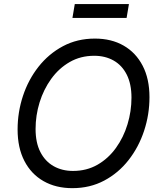

<svg xmlns="http://www.w3.org/2000/svg" viewBox="-20 -930 805 959"><path d="M341.3 9.8Q258.8 9.8 197.3 -25.4Q135.7 -60.5 101.8 -126.2Q67.9 -191.9 67.9 -283.2Q67.9 -369.6 94.7 -450.9Q121.6 -532.2 172.4 -596.7Q223.1 -661.1 294.4 -699.2Q365.7 -737.3 454.1 -737.3Q536.6 -737.3 597.7 -702.1Q658.7 -667 692.6 -601.6Q726.6 -536.1 726.6 -444.8Q726.6 -357.9 699.7 -276.6Q672.9 -195.3 622.3 -130.6Q571.8 -65.9 500.7 -28.1Q429.7 9.8 341.3 9.8ZM344.7 -76.2Q413.1 -76.2 467.3 -107.4Q521.5 -138.7 559.3 -191.4Q597.2 -244.1 616.9 -309.3Q636.7 -374.5 636.7 -442.4Q636.7 -510.7 613 -557.4Q589.4 -604 547.4 -627.7Q505.4 -651.4 450.7 -651.4Q382.3 -651.4 328.1 -620.1Q273.9 -588.9 235.8 -536.1Q197.8 -483.4 177.7 -418.5Q157.7 -353.5 157.7 -285.6Q157.7 -217.3 181.6 -170.7Q205.6 -124 247.8 -100.1Q290 -76.2 344.7 -76.2ZM624 -909.7 612.3 -840.3H341.8L353.5 -909.7Z"/></svg>

Font: Inter Variable
Style: Italic
Weight: 400
Italic angle: -9.39999°
Designer: Rasmus Andersson
Foundry: rsms
Version: Version 4.001;git-9221beed3